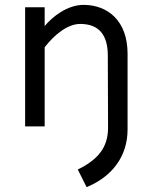

<svg xmlns="http://www.w3.org/2000/svg" viewBox="-20 -518 611 787"><path d="M83 -488.3V0H163.1V-324.2C202.1 -375 256.8 -419.9 308.6 -419.9C385.7 -419.9 421.9 -375 421.9 -290L422.9 0V4.9C422.9 84 384.8 134.8 298.8 176.8L335 249C437.5 207 502.9 125 502.9 12.7V-297.9C502.9 -432.6 421.9 -498 322.3 -498C255.9 -498 194.3 -449.2 163.1 -411.1V-488.3Z"/></svg>

Font: Sen-gleads
Style: Regular
Weight: 400
Designer: Kosal Sen, Philatype
Foundry: Philatype
Version: Version 1.004; ttfautohint (v1.8.3)